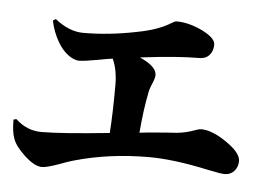

<svg xmlns="http://www.w3.org/2000/svg" viewBox="-40 -533 740 540"><g transform="rotate(5 330.5 -262.5)"><path d="M96 -42Q75 -42 46 -69Q19 -94 12 -115Q5 -133 5 -168L13 -170Q45 -140 86 -140Q142 -140 278 -154Q282 -211 282 -289Q282 -333 268 -363Q252 -361 227 -356Q188 -349 174 -349Q159 -349 141 -363Q125 -376 114 -395Q98 -422 91 -455L99 -460Q139 -428 179 -428Q252 -428 330 -444Q388 -455 422 -476Q433 -483 438 -483Q472 -483 510 -465Q549 -446 549 -427Q549 -410 540 -399Q530 -386 510 -386Q448 -386 344 -373Q392 -352 392 -327Q392 -319 384.5 -301.5Q377 -284 376 -274Q367 -231 361 -162Q370 -163 388 -165Q447 -170 467 -171Q494 -174 517 -183Q528 -187 533 -187Q564 -187 605.5 -158.5Q647 -130 647 -107Q647 -90 636.5 -78.5Q626 -67 610 -67Q599 -67 561 -75Q464 -96 394 -96Q282 -96 184 -68Q169 -64 143 -54Q109 -42 96 -42Z"/></g></svg>

Font: GenRyuMin TW B
Style: Regular
Weight: 700
Version: Version 1.501;PS 1;hotconv 16.6.51;makeotf.lib2.5.65220